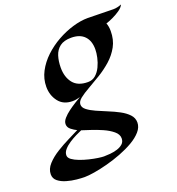

<svg xmlns="http://www.w3.org/2000/svg" viewBox="-168 -656 1016 1104"><g transform="rotate(-20 339.5 -103.5)"><path d="M696.3 -534.2Q690.4 -518.6 668.5 -503.2Q646.5 -487.8 621.3 -476.3Q596.2 -464.8 580.6 -460.4Q588.9 -438.5 588.9 -411.1Q588.9 -357.9 566.7 -317.4Q544.4 -276.9 509.3 -245.8Q474.1 -214.8 434.6 -190.7Q395 -166.5 359.9 -146.7Q324.7 -127 302.5 -109.4Q280.3 -91.8 280.3 -72.8Q280.3 -54.2 300 -39.1Q319.8 -23.9 350.8 -10Q381.8 3.9 416.7 18.1Q451.7 32.2 482.7 48.8Q513.7 65.4 533.4 86.4Q553.2 107.4 553.2 135.3Q553.2 164.1 531 189.7Q508.8 215.3 472.2 236.6Q435.5 257.8 391.6 274.7Q347.7 291.5 303.5 303.2Q259.3 314.9 221.7 321Q184.1 327.1 161.1 327.1Q142.6 327.1 112.8 324.2Q83 321.3 53.2 312.7Q23.4 304.2 3.2 288.1Q-17.1 272 -17.1 246.1Q-17.1 213.4 9 184.8Q35.2 156.2 73.5 132.6Q111.8 108.9 150.1 90.1Q188.5 71.3 212.9 58.6Q196.8 51.3 179.2 37.6Q161.6 23.9 161.6 3.9Q161.6 -13.2 176.8 -30.5Q191.9 -47.9 214.1 -64.2Q236.3 -80.6 257.8 -93.8Q279.3 -106.9 292.5 -114.7Q281.2 -111.3 269.5 -109.1Q257.8 -106.9 246.1 -106.9Q189.9 -106.9 160.4 -145.3Q130.9 -183.6 130.9 -235.8Q130.9 -284.2 153.8 -327.9Q176.8 -371.6 215.3 -408Q253.9 -444.3 301 -470.7Q348.1 -497.1 397.5 -511.7Q446.8 -526.4 490.2 -526.4Q529.3 -526.4 568.4 -524.9Q607.4 -523.4 646.5 -523.4Q659.2 -523.4 671.9 -526.4Q684.6 -529.3 696.3 -534.2ZM361.3 -452.6Q316.9 -452.6 292 -433.6Q267.1 -414.6 256.8 -382.3Q246.6 -350.1 246.6 -310.5Q246.6 -252.9 275.6 -216.3Q304.7 -179.7 366.2 -179.7Q393.6 -179.7 413.1 -196.5Q432.6 -213.4 445.1 -239.3Q457.5 -265.1 463.6 -293Q469.7 -320.8 469.7 -343.3Q469.7 -395 441.9 -423.8Q414.1 -452.6 361.3 -452.6ZM233.9 67.4Q219.7 73.2 198.2 83.7Q176.8 94.2 155 108.4Q133.3 122.6 118.9 139.2Q104.5 155.8 104.5 173.8Q104.5 189 121.3 201.2Q138.2 213.4 164.1 223.1Q189.9 232.9 218.5 239.7Q247.1 246.6 270.8 250Q294.4 253.4 306.2 253.4Q321.8 253.4 343.8 251.5Q365.7 249.5 387 243.2Q408.2 236.8 422.6 224.1Q437 211.4 437 189.9Q437 165.5 412.8 145.5Q388.7 125.5 354.2 110.4Q319.8 95.2 286.4 84.5Q252.9 73.7 233.9 67.4Z"/></g></svg>

Font: Lugrasimo
Style: Regular
Weight: 400
Designer: The DocRepair Project, Astigmatic (AOETI)
Foundry: Google
Version: Version 1.001